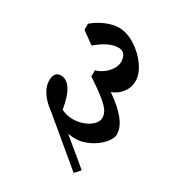

<svg xmlns="http://www.w3.org/2000/svg" viewBox="-230 -945 1218 1312"><g transform="rotate(30 378.5 -288.5)"><path d="M444 11Q417 11 384 6L589 176L550 219L202 -71Q150 -108 119.5 -154Q89 -200 89 -245Q89 -280 103 -297.5Q117 -315 141 -315Q237 -315 269 -117Q314 -96 358 -96Q404 -96 444 -111.5Q484 -127 508 -152Q532 -177 532 -204Q532 -233 514.5 -259.5Q497 -286 453 -321.5Q409 -357 325 -413V-461Q356 -469 385.5 -490.5Q415 -512 433.5 -541Q452 -570 452 -598Q452 -633 436.5 -654.5Q421 -676 389 -676Q347 -676 302.5 -652.5Q258 -629 221 -596L125 -665V-713Q168 -750 222.5 -773Q277 -796 323 -796Q386 -796 451.5 -755Q517 -714 560 -652.5Q603 -591 603 -536Q603 -485 574 -446Q545 -407 494 -386Q581 -327 627.5 -269Q674 -211 674 -160L675 -159Q675 -123 639 -82.5Q603 -42 548.5 -15.5Q494 11 444 11Z"/></g></svg>

Font: Inknut Antiqua SemiBold
Style: Regular
Weight: 600
Designer: Claus Eggers Sørensen
Foundry: Claus Eggers Sørensen
Version: Version 1.003; ttfautohint (v1.8.2) -l 8 -r 50 -G 200 -x 14 